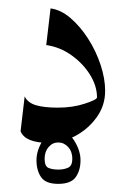

<svg xmlns="http://www.w3.org/2000/svg" viewBox="-20 -335 301 460"><path d="M101.1 -314.9Q126 -311.5 149.2 -291.5Q172.4 -271.5 191.2 -242.2Q210 -212.9 220.9 -179.9Q231.9 -147 231.9 -117.2Q231.9 -82 211.4 -53.7Q190.9 -25.4 159.9 -9Q128.9 7.3 97.2 7.3Q40.5 7.3 29.3 -20.5L39.1 -104Q46.4 -88.9 65.9 -83Q85.4 -77.1 118.7 -77.1Q154.3 -77.1 183.3 -86.7Q212.4 -96.2 212.4 -101.6Q212.4 -128.9 195.8 -155.8Q179.2 -182.6 151.6 -202.4Q124 -222.2 90.8 -227.1ZM119.6 105.5Q89.4 105.5 78.4 89.4Q67.4 73.2 67.4 48.8Q67.4 26.4 81.5 2.7Q95.7 -21 119.6 -21Q144 -21 158.4 2.7Q172.9 26.4 172.9 48.8Q172.9 73.2 161.4 89.4Q149.9 105.5 119.6 105.5ZM119.6 71.3Q133.3 71.3 143.3 66.7Q153.3 62 153.3 45.4Q153.3 28.3 143.3 17.3Q133.3 6.3 119.6 6.3Q106 6.3 96.4 17.3Q86.9 28.3 86.9 45.4Q86.9 63.5 96.4 67.4Q106 71.3 119.6 71.3Z"/></svg>

Font: Lateef
Style: Regular
Weight: 400
Designer: SIL International
Foundry: SIL International
Version: Version 4.200